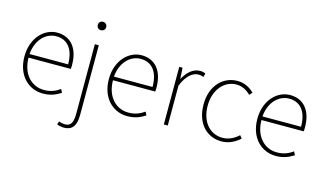

<svg xmlns="http://www.w3.org/2000/svg" viewBox="-108 -1088 2872 1696"><g transform="rotate(15 1328.5 -240.5)"><path d="M300 13C378 13 423 -13 463 -37L447 -68C407 -39 362 -20 302 -20C178 -20 97 -122 97 -261H483C485 -274 485 -286 485 -297C485 -453 408 -540 286 -540C169 -540 59 -434 59 -262C59 -90 167 13 300 13ZM97 -294C108 -427 192 -507 286 -507C385 -507 450 -437 450 -294Z M558 256C632 256 668 211 668 110V-527H632V106C632 174 621 225 560 225C538 225 516 218 503 214L494 243C509 250 536 256 558 256ZM651 -660C671 -660 690 -675 690 -698C690 -723 671 -737 651 -737C630 -737 613 -723 613 -698C613 -675 630 -660 651 -660Z M1072 13C1150 13 1195 -13 1235 -37L1219 -68C1179 -39 1134 -20 1074 -20C950 -20 869 -122 869 -261H1255C1257 -274 1257 -286 1257 -297C1257 -453 1180 -540 1058 -540C941 -540 831 -434 831 -262C831 -90 939 13 1072 13ZM869 -294C880 -427 964 -507 1058 -507C1157 -507 1222 -437 1222 -294Z M1404 0H1440V-364C1481 -468 1539 -505 1586 -505C1607 -505 1616 -503 1633 -496L1642 -529C1624 -538 1609 -540 1591 -540C1528 -540 1477 -492 1442 -428H1440L1434 -527H1404Z M1933 13C2001 13 2057 -18 2101 -57L2080 -83C2043 -48 1992 -20 1934 -20C1814 -20 1735 -118 1735 -262C1735 -407 1823 -507 1934 -507C1988 -507 2030 -481 2065 -448L2088 -474C2053 -507 2006 -540 1934 -540C1807 -540 1697 -439 1697 -262C1697 -88 1799 13 1933 13Z M2430 13C2508 13 2553 -13 2593 -37L2577 -68C2537 -39 2492 -20 2432 -20C2308 -20 2227 -122 2227 -261H2613C2615 -274 2615 -286 2615 -297C2615 -453 2538 -540 2416 -540C2299 -540 2189 -434 2189 -262C2189 -90 2297 13 2430 13ZM2227 -294C2238 -427 2322 -507 2416 -507C2515 -507 2580 -437 2580 -294Z"/></g></svg>

Font: Noto Sans CJK KR Thin
Style: Regular
Weight: 250
Designer: Ryoko NISHIZUKA (kana & ideographs); Paul D. Hunt (Latin, Greek & Cyrillic); Wenlong ZHANG (bopomofo); Sandoll Communica
Foundry: Adobe Systems Incorporated
Version: Version 1.002;PS 1.002;hotconv 1.0.82;makeotf.lib2.5.63406